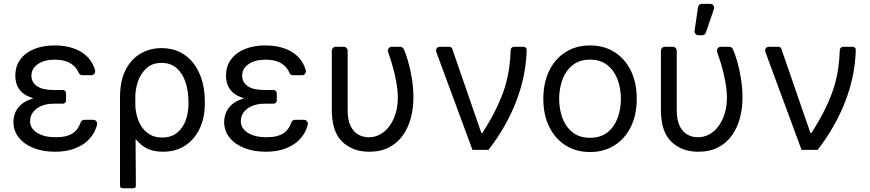

<svg xmlns="http://www.w3.org/2000/svg" viewBox="-20 -793 4605 1016"><path d="M79.5 -65Q51.1 -100.1 51.1 -147.7Q51.1 -170.1 59.3 -193.2Q67.8 -217 89.5 -237.6Q111.2 -258.2 151.6 -271Q155.2 -272.4 157 -272.7L154.8 -273.4Q115.8 -285.9 95.9 -304.7Q75.6 -324.6 68.2 -347.3Q61.1 -369 61.1 -392Q61.1 -443.2 87.4 -478.3Q113.6 -514.2 160.5 -533.4Q207.4 -552.6 269.9 -552.6Q331.3 -552.6 378.6 -533.7Q425.1 -515.3 453.5 -479.8Q474.1 -453.8 483 -421.2Q483.7 -419 483.7 -415.5Q483.7 -407 477.6 -400.9Q471.6 -394.9 463.1 -394.9H415.5Q409.1 -394.9 403.9 -398.4Q398.8 -402 396.3 -408Q385.7 -435.7 358.3 -454.5Q324.9 -477.3 269.9 -477.3Q213.4 -477.3 180 -453.5Q146.3 -430.4 146.3 -392Q146.3 -358 175.4 -337.4Q204.5 -316.8 264.2 -316.8H312.5Q319.6 -316.8 324.6 -311.8Q329.5 -306.8 329.5 -299.7V-261.4Q329.5 -254.3 324.6 -249.3Q319.6 -244.3 312.5 -244.3H264.2Q225.9 -244.3 197.8 -231.9Q169.4 -219.5 154.5 -198.9Q139.2 -178.3 139.2 -152Q139.2 -113.6 176.5 -90.2Q213.8 -66.8 275.6 -66.8Q335.2 -66.8 367.5 -89.5Q394.2 -108.3 406.6 -144.9Q408.4 -151.3 413.9 -155.2Q419.4 -159.1 426.1 -159.1H473.4Q481.9 -159.1 488.1 -153.1Q494.3 -147 494.3 -138.8Q494.3 -137.1 493.6 -133.5Q488.3 -111.2 476.2 -89.5Q458.1 -58.2 429 -35.9Q399.1 -14.2 359.7 -1.8Q320 9.9 271.3 9.9Q207.7 9.9 158 -9.6Q108.3 -29.1 79.5 -65Z M681.1 203.1H632.8Q621.4 203.1 618.3 199.9Q615.1 196.7 615.1 185.4V-279.8Q615.1 -364.3 644 -421.9Q672.9 -479.4 722.8 -508.9Q772.7 -538.4 835.2 -538.4Q889.2 -538.4 931.5 -517.6Q973.7 -496.8 1003.4 -458.6Q1033 -420.5 1048.5 -368.6Q1063.9 -316.8 1063.9 -254.3V-244.3Q1063.9 -170.5 1036.9 -113.1Q1009.9 -55.8 960.2 -22.9Q910.5 9.9 842.3 9.9Q786.9 9.9 749.1 -12.1Q711.3 -34.1 685.5 -74.6Q659.8 -115.1 640.6 -170.5L696 -240.1Q696 -214.5 703.1 -184.3Q710.2 -154.1 726.6 -127.1Q742.9 -100.1 770.2 -82.7Q797.6 -65.3 838.1 -65.3Q885.7 -65.3 916.5 -90Q947.4 -114.7 962.4 -155.4Q977.3 -196 977.3 -244.3V-254.3Q977.3 -309.7 962.2 -356.5Q947.1 -403.4 915.7 -431.8Q884.2 -460.2 835.2 -460.2Q785.5 -460.2 754.8 -431.8Q724.1 -403.4 710 -361.9Q696 -320.3 696 -281.2L698.9 185.4Q698.9 196.7 695.7 199.9Q692.5 203.1 681.1 203.1Z M1194.6 -65Q1166.2 -100.1 1166.2 -147.7Q1166.2 -170.1 1174.4 -193.2Q1182.9 -217 1204.5 -237.6Q1226.2 -258.2 1266.7 -271Q1270.2 -272.4 1272 -272.7L1269.9 -273.4Q1230.8 -285.9 1210.9 -304.7Q1190.7 -324.6 1183.2 -347.3Q1176.1 -369 1176.1 -392Q1176.1 -443.2 1202.4 -478.3Q1228.7 -514.2 1275.6 -533.4Q1322.4 -552.6 1384.9 -552.6Q1446.4 -552.6 1493.6 -533.7Q1540.1 -515.3 1568.5 -479.8Q1589.1 -453.8 1598 -421.2Q1598.7 -419 1598.7 -415.5Q1598.7 -407 1592.7 -400.9Q1586.6 -394.9 1578.1 -394.9H1530.5Q1524.1 -394.9 1519 -398.4Q1513.8 -402 1511.4 -408Q1500.7 -435.7 1473.4 -454.5Q1440 -477.3 1384.9 -477.3Q1328.5 -477.3 1295.1 -453.5Q1261.4 -430.4 1261.4 -392Q1261.4 -358 1290.5 -337.4Q1319.6 -316.8 1379.3 -316.8H1427.6Q1434.7 -316.8 1439.6 -311.8Q1444.6 -306.8 1444.6 -299.7V-261.4Q1444.6 -254.3 1439.6 -249.3Q1434.7 -244.3 1427.6 -244.3H1379.3Q1340.9 -244.3 1312.9 -231.9Q1284.4 -219.5 1269.5 -198.9Q1254.3 -178.3 1254.3 -152Q1254.3 -113.6 1291.5 -90.2Q1328.8 -66.8 1390.6 -66.8Q1450.3 -66.8 1482.6 -89.5Q1509.2 -108.3 1521.7 -144.9Q1523.4 -151.3 1528.9 -155.2Q1534.4 -159.1 1541.2 -159.1H1588.4Q1596.9 -159.1 1603.2 -153.1Q1609.4 -147 1609.4 -138.8Q1609.4 -137.1 1608.7 -133.5Q1603.3 -111.2 1591.3 -89.5Q1573.2 -58.2 1544 -35.9Q1514.2 -14.2 1474.8 -1.8Q1435 9.9 1386.4 9.9Q1322.8 9.9 1273.1 -9.6Q1223.4 -29.1 1194.6 -65Z M1735.8 -524.5V-211.6Q1735.8 -96.6 1790.8 -43.3Q1846.2 9.9 1933.2 9.9Q1995.4 9.9 2039.4 -13.5Q2083.8 -36.9 2112.2 -77.4Q2140.6 -117.5 2154.1 -169.4Q2167.6 -219.8 2167.6 -277Q2167.6 -325.3 2159.8 -375.4Q2152 -425.1 2138.8 -470.9Q2127.1 -509.9 2116.8 -533Q2114 -538.7 2108.8 -542.1Q2103.7 -545.5 2097.7 -545.5H2052.9Q2044.4 -545.5 2038.4 -539.2Q2032.3 -533 2032.3 -524.5Q2032.3 -522.4 2033.7 -517.4Q2042.3 -494 2053.3 -458.1Q2068.2 -408 2076 -364.3Q2084.9 -316.4 2085.2 -277Q2085.2 -217.3 2065.7 -170.5Q2045.8 -122.2 2011 -94.8Q1976.2 -66.8 1930.4 -66.8Q1901.6 -66.8 1876.8 -80.3Q1851.6 -93.8 1835.6 -125.4Q1819.6 -157 1819.6 -210.2V-524.5Q1819.6 -533 1813.6 -539.2Q1807.5 -545.5 1799 -545.5H1756.7Q1748.2 -545.5 1742 -539.2Q1735.8 -533 1735.8 -524.5Z M2480.1 0 2288.7 -517.8Q2287.3 -521.7 2287.3 -525.9Q2287.3 -534.1 2293 -539.8Q2298.7 -545.5 2307.9 -545.5H2357.6Q2362.9 -545.5 2367.2 -542.6Q2371.4 -539.8 2373.2 -534.4L2527 -89.5H2532.7Q2578.1 -161.2 2607.1 -220.9Q2636 -280.5 2652.3 -334.2Q2666.5 -381 2673.7 -428.1Q2680.8 -475.1 2682.5 -528.1Q2682.9 -535.9 2688 -540.7Q2693.2 -545.5 2700.6 -545.5H2748.6Q2756.7 -545.5 2761.9 -541.2Q2767 -536.9 2767 -530.2Q2764.2 -396 2713.2 -261Q2662.3 -126.1 2565.3 0Z M2855.1 -269.9Q2855.1 -355.1 2886.2 -418.7Q2917.3 -482.2 2972.8 -517.4Q3028.4 -552.6 3102.3 -552.6Q3176.1 -552.6 3231.7 -517.4Q3287.3 -482.2 3318.4 -418.7Q3349.4 -355.1 3349.4 -269.9Q3349.4 -185.4 3318.4 -122.2Q3287.3 -58.9 3231.7 -23.8Q3176.1 11.4 3102.3 11.4Q3028.4 11.4 2972.8 -23.8Q2917.3 -58.9 2886.2 -122.2Q2855.1 -185.4 2855.1 -269.9ZM3265.6 -269.9Q3265.6 -324.6 3248.2 -371.8Q3230.8 -419 3194.6 -448.2Q3158.4 -477.3 3102.3 -477.3Q3046.2 -477.3 3009.9 -448.2Q2973.7 -419 2956.3 -371.8Q2938.9 -324.6 2938.9 -269.9Q2938.9 -215.2 2956.3 -168.3Q2973.7 -121.4 3009.9 -92.7Q3046.2 -63.9 3102.3 -63.9Q3158.4 -63.9 3194.6 -92.7Q3230.8 -121.4 3248.2 -168.3Q3265.6 -215.2 3265.6 -269.9Z M3477.3 -524.5V-211.6Q3477.3 -96.6 3532.3 -43.3Q3587.7 9.9 3674.7 9.9Q3736.9 9.9 3780.9 -13.5Q3825.3 -36.9 3853.7 -77.4Q3882.1 -117.5 3895.6 -169.4Q3909.1 -219.8 3909.1 -277Q3909.1 -325.3 3901.3 -375.4Q3893.5 -425.1 3880.3 -470.9Q3868.6 -509.9 3858.3 -533Q3855.5 -538.7 3850.3 -542.1Q3845.2 -545.5 3839.1 -545.5H3794.4Q3785.9 -545.5 3779.8 -539.2Q3773.8 -533 3773.8 -524.5Q3773.8 -522.4 3775.2 -517.4Q3783.7 -494 3794.7 -458.1Q3809.7 -408 3817.5 -364.3Q3826.3 -316.4 3826.7 -277Q3826.7 -217.3 3807.2 -170.5Q3787.3 -122.2 3752.5 -94.8Q3717.7 -66.8 3671.9 -66.8Q3643.1 -66.8 3618.3 -80.3Q3593 -93.8 3577.1 -125.4Q3561.1 -157 3561.1 -210.2V-524.5Q3561.1 -533 3555 -539.2Q3549 -545.5 3540.5 -545.5H3498.2Q3489.7 -545.5 3483.5 -539.2Q3477.3 -533 3477.3 -524.5ZM3676.1 -606.5H3695.7Q3702.4 -606.5 3707.7 -610.4Q3713.1 -614.3 3715.2 -620.7L3757.8 -745.4Q3758.9 -748.6 3758.9 -752.1Q3758.9 -760.7 3752.8 -766.7Q3746.8 -772.7 3738.3 -772.7H3694.2Q3686.4 -772.7 3680.8 -767.8Q3675.1 -762.8 3673.7 -755L3655.5 -630.3Q3654.1 -621.1 3660.5 -613.8Q3666.9 -606.5 3676.1 -606.5Z M4221.6 0 4030.2 -517.8Q4028.8 -521.7 4028.8 -525.9Q4028.8 -534.1 4034.4 -539.8Q4040.1 -545.5 4049.4 -545.5H4099.1Q4104.4 -545.5 4108.7 -542.6Q4112.9 -539.8 4114.7 -534.4L4268.5 -89.5H4274.1Q4319.6 -161.2 4348.5 -220.9Q4377.5 -280.5 4393.8 -334.2Q4408 -381 4415.1 -428.1Q4422.2 -475.1 4424 -528.1Q4424.4 -535.9 4429.5 -540.7Q4434.7 -545.5 4442.1 -545.5H4490.1Q4498.2 -545.5 4503.4 -541.2Q4508.5 -536.9 4508.5 -530.2Q4505.7 -396 4454.7 -261Q4403.8 -126.1 4306.8 0Z"/></svg>

Font: DeltaSans
Style: Regular
Weight: 400
Designer: Rasmus Andersson
Foundry: rsms
Version: Version 3.012